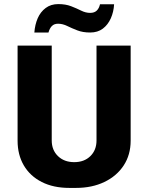

<svg xmlns="http://www.w3.org/2000/svg" viewBox="-20 -909 725 939"><path d="M319 10Q241 10 184 -19Q127 -48 96.5 -100Q66 -152 66 -221V-686H233V-222Q233 -175 263.5 -145.5Q294 -116 343 -116Q392 -116 422 -145.5Q452 -175 452 -222V-686H619V-221Q619 -152 585 -100Q551 -48 490.5 -19Q430 10 352 10ZM148 -750Q151 -789 164.5 -820Q178 -851 203.5 -870Q229 -889 265 -889Q301 -889 328 -878.5Q355 -868 377 -857Q399 -846 421 -846Q442 -846 453.5 -857.5Q465 -869 469 -888H538Q536 -851 522 -819.5Q508 -788 483 -769Q458 -750 421 -750Q385 -750 358 -760.5Q331 -771 308.5 -782Q286 -793 264 -793Q245 -793 234 -782Q223 -771 217 -750Z"/></svg>

Font: Chivo Medium
Style: Bold
Weight: 700
Version: Version 2.002